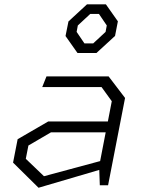

<svg xmlns="http://www.w3.org/2000/svg" viewBox="-20 -851 660 882"><path d="M438.5 0H476.5L554.5 -401L479 -500H193.5L174 -451H446.5L493.5 -386L475.5 -293H201.5L61 -211.5L40 -104L157 11.5L436 -70.5ZM98.5 -121.5 110.5 -182.5 214 -243H465.5L440 -111L182 -41.5ZM281 -685.5 336 -607.5H423L508.5 -686L521.5 -753L466.5 -831H379.5L294.5 -752.5ZM332 -704.5 337.5 -734 394.5 -787H434.5L470.5 -734L465 -704.5L408 -651.5H368Z"/></svg>

Font: Monaspace Krypton ExtraLight
Style: Italic
Weight: 200
Italic angle: -11°
Designer: Riley Cran & the Lettermatic Team
Foundry: Lettermatic
Version: Version 1.101 (Monaspace Krypton)